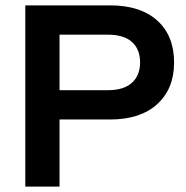

<svg xmlns="http://www.w3.org/2000/svg" viewBox="-20 -695 692 715"><path d="M74.2 0V-675H390Q503.3 -675 565.8 -618.3Q628.3 -561.7 628.3 -462.5Q628.3 -364.2 565.4 -307.1Q502.5 -250 390 -250H201.7V0ZM201.7 -359.2H382.5Q440.8 -359.2 471.2 -386.7Q501.7 -414.2 501.7 -462.5Q501.7 -511.7 471.2 -538.8Q440.8 -565.8 382.5 -565.8H201.7Z"/></svg>

Font: Funnel Display Light SemiBold
Style: Regular
Weight: 600
Version: Version 1.000